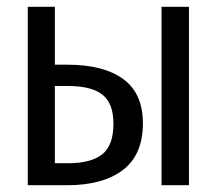

<svg xmlns="http://www.w3.org/2000/svg" viewBox="-20 -547 640 567"><path d="M142 -356H178Q286 -356 344 -313.5Q402 -271 402 -183Q402 -90 343 -45Q284 0 178 0H62V-527H142ZM538 0H457V-527H538ZM142 -293V-65H181Q248 -65 281.5 -91Q315 -117 315 -182Q315 -241 283 -267Q251 -293 181 -293Z"/></svg>

Font: Fira Mono
Style: Regular
Weight: 400
Designer: Carrois Corporate & Edenspiekermann AG
Foundry: Carrois Corporate GbR & Edenspiekermann AG
Version: Version 3.206